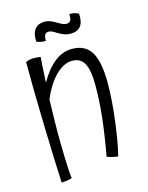

<svg xmlns="http://www.w3.org/2000/svg" viewBox="-109 -743 655 847"><g transform="rotate(-15 218.5 -319.5)"><path d="M106 -180Q106 -127 108 -63.5Q110 0 114 27Q105 31 91.5 33Q78 35 66 35Q61 -66 56.5 -233Q52 -400 52 -519Q60 -523 69 -525Q78 -527 88 -527Q95 -527 103 -526.5Q111 -526 120 -524Q120 -522 117 -480Q114 -438 113 -409Q146 -466 183 -494.5Q220 -523 261 -523Q322 -523 349 -479Q376 -435 376 -338Q376 -259 363.5 -162.5Q351 -66 337 -12Q324 -13 309.5 -16.5Q295 -20 287 -24Q305 -123 313 -197.5Q321 -272 321 -342Q321 -411 304 -441.5Q287 -472 249 -472Q211 -472 173.5 -435Q136 -398 109 -333Q108 -293 107 -253.5Q106 -214 106 -180ZM232 -650Q247 -641 254.5 -638.5Q262 -636 268 -636Q282 -636 287 -644.5Q292 -653 291 -674Q302 -675 311 -673Q320 -671 333 -665Q336 -627 321 -608Q306 -589 274 -589Q261 -589 248.5 -593Q236 -597 216 -609Q202 -618 195 -620.5Q188 -623 182 -623Q170 -623 165 -614Q160 -605 161 -587Q150 -586 139.5 -588Q129 -590 119 -594Q116 -630 131 -650Q146 -670 177 -670Q189 -670 200.5 -666Q212 -662 232 -650Z"/></g></svg>

Font: Atma Light
Style: Regular
Weight: 300
Designer: Gregori Vincens, Jeremie Hornus, Riccardo Olocco, Yoann Minet.
Foundry: black foundry
Version: Version 1.102;PS 1.100;hotconv 1.0.86;makeotf.lib2.5.63406